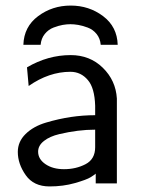

<svg xmlns="http://www.w3.org/2000/svg" viewBox="-20 -659 520 690"><path d="M403 -498H342Q340 -521 327 -537Q314 -553 295 -560Q276 -567 261 -569.5Q246 -572 233 -572Q220 -572 205.5 -569.5Q191 -567 172.5 -560Q154 -553 141 -537Q128 -521 126 -498H64Q66 -563 117 -601Q168 -639 234 -639Q300 -639 350.5 -601Q401 -563 403 -498ZM44 -113Q44 -150 72 -177.5Q100 -205 145.5 -218.5Q191 -232 234.5 -238.5Q278 -245 322 -245V-279Q320 -343 296 -371Q271 -401 233 -401Q156 -401 83 -350L77 -417Q152 -461 234 -461Q303 -461 349.5 -415.5Q396 -370 400 -305V0H324V-35Q320 -31 305.5 -22Q291 -13 249 -1Q207 11 158 11Q101 11 72.5 -29.5Q44 -70 44 -113ZM117 -114Q117 -87 143.5 -69Q170 -51 210 -51Q253 -51 287.5 -69Q322 -87 322 -130V-193Q291 -193 259 -189Q227 -185 193 -177Q159 -169 138 -152.5Q117 -136 117 -114Z"/></svg>

Font: CMU Sans Serif
Style: Medium
Weight: 500
Version: Version 0.7.0